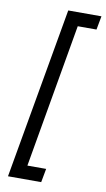

<svg xmlns="http://www.w3.org/2000/svg" viewBox="-97 -766 534 968"><g transform="rotate(10 170.5 -282.0)"><path d="M171 -720H341L328 -650H232L104 86H200L187 156H17Z"/></g></svg>

Font: Fixel Italic Variable Display Thin
Style: Italic
Weight: 100
Italic angle: -10°
Designer: AlfaBravo + MacPaw
Foundry: Kyrylo Tkachov, Marchela Mozhyna, Serhii Makarenko, Maria Weinstein, Zakhar Kryvoshyya
Version: Version 1.210;Glyphs 3.2 (3217)